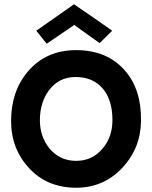

<svg xmlns="http://www.w3.org/2000/svg" viewBox="-20 -870 714 900"><path d="M506 -726 447 -668Q433 -678 393.5 -706Q354 -734 328 -753Q241 -694 199 -665L150 -726L327 -850Q447 -768 506 -726ZM641 -305Q640 -176 554 -84Q466 10 337 10Q202 10 117 -81Q32 -172 32 -303Q32 -443 111 -535Q196 -635 337 -635Q482 -635 565 -540Q643 -451 641 -305ZM507 -307Q507 -399 464 -452Q418 -509 334 -509Q256 -509 209 -446Q167 -389 167 -306Q167 -230 212 -174Q261 -116 337 -116Q413 -116 461 -174Q507 -227 507 -307Z"/></svg>

Font: GFS Neohellenic Rg
Style: Bold
Weight: 700
Designer: Designed by Takis Katsoulidis and George D. Matthiopoulos.
Foundry: Designed by Takis Katsoulidis and George D. Matthiopoulos.
Version: Version 1.0